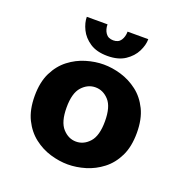

<svg xmlns="http://www.w3.org/2000/svg" viewBox="-128 -819 907 945"><g transform="rotate(20 325.0 -346.5)"><path d="M327 11Q282.5 11 235.5 -3Q188.5 -17 148.8 -47.8Q109 -78.5 84.2 -128.5Q59.5 -178.5 59.5 -251Q59.5 -323 84.2 -373Q109 -423 148.8 -453.5Q188.5 -484 235.5 -498Q282.5 -512 327 -512Q372 -512 418.8 -498Q465.5 -484 505.5 -453.5Q545.5 -423 570 -373Q594.5 -323 594.5 -251Q594.5 -178.5 570 -128.5Q545.5 -78.5 505.5 -47.8Q465.5 -17 418.8 -3Q372 11 327 11ZM327 -108.5Q367.5 -108.5 397.5 -142Q427.5 -175.5 427.5 -251Q427.5 -326.5 397.5 -359.5Q367.5 -392.5 327 -392.5Q287 -392.5 256.8 -359.5Q226.5 -326.5 226.5 -251Q226.5 -175.5 256.8 -142Q287 -108.5 327 -108.5ZM328 -557.5Q271.5 -557.5 236 -581.2Q200.5 -605 184 -639Q167.5 -673 167.5 -704H276Q276 -677.5 289 -658.5Q302 -639.5 329 -639.5Q356 -639.5 368.5 -658.5Q381 -677.5 381 -704H489.5Q489.5 -673 472.5 -639Q455.5 -605 419.8 -581.2Q384 -557.5 328 -557.5Z"/></g></svg>

Font: Trispace
Style: Bold
Weight: 700
Designer: Tyler Finck
Foundry: Etcetera Type Company
Version: Version 1.210; ttfautohint (v1.8.3)